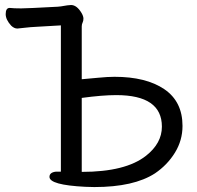

<svg xmlns="http://www.w3.org/2000/svg" viewBox="-20 -735 794 773"><path d="M309.1 -43Q485.8 -43 567.9 -107.9Q631.8 -158.2 631.8 -225.1Q631.8 -352.1 448.2 -352.1Q392.1 -352.1 309.1 -340.8ZM359.9 18.1 323.2 17.1Q179.2 9.8 179.2 -22.9Q179.2 -41 205.1 -43.9H225.1V-632.8L125 -627Q103 -626 82 -623.5Q61 -621.1 49.8 -620.1Q37.1 -620.1 24.9 -631.8Q2.9 -655.8 2.9 -678.2Q2.9 -703.1 19 -703.1Q35.2 -701.2 64.9 -701.2Q87.9 -701.2 212.9 -708Q226.1 -709 238 -711.4Q250 -713.9 266.1 -714.8Q289.1 -714.8 308.1 -683.1Q315.9 -669.9 315.9 -660.2Q315.9 -650.9 312.5 -644Q309.1 -637.2 309.1 -628.9V-416Q334 -418 374 -421.9Q414.1 -425.8 440.9 -425.8Q567.9 -425.8 641.4 -376Q714.8 -326.2 714.8 -228Q714.8 -169.9 684.3 -120.4Q653.8 -70.8 604 -37.1Q519 18.1 359.9 18.1Z"/></svg>

Font: LXGW WenKai Screen
Style: Regular
Weight: 400
Designer: LXGW / Fontworks Inc.
Foundry: LXGW / Fontworks Inc.
Version: Version 1.510;January 18,2025